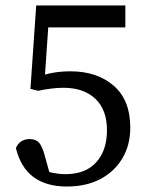

<svg xmlns="http://www.w3.org/2000/svg" viewBox="-20 -667 537 700"><path d="M99 -365V-380Q134 -394 167 -400.5Q200 -407 237 -407Q334 -407 394.5 -354.5Q455 -302 455 -202Q455 -138 426 -89.5Q397 -41 345.5 -14Q294 13 224 13Q148 13 101.5 -22Q55 -57 38 -127Q45 -144 58 -152Q71 -160 88 -160Q111 -160 123 -146Q135 -132 145 -93L165 -21L125 -52Q151 -41 174 -36.5Q197 -32 218 -32Q292 -32 331 -75.5Q370 -119 370 -192Q370 -267 327.5 -307Q285 -347 211 -347Q190 -347 166 -344Q142 -341 119 -336L91 -343L112 -647H437V-567H132L159 -612L142 -365Z"/></svg>

Font: Adobe Variable Font Prototype
Style: Regular
Weight: 389
Designer: Frank Grießhammer
Foundry: Adobe
Version: Version 1.004;hotconv 1.0.113;makeotfexe 2.5.65598